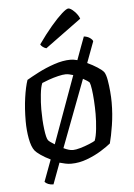

<svg xmlns="http://www.w3.org/2000/svg" viewBox="-57 -790 648 926"><g transform="rotate(-5 267.0 -327.5)"><path d="M187 -565Q177 -568 169.5 -574Q162 -580 159 -586Q192 -633 223 -669.5Q254 -706 277 -726.5Q300 -747 309 -747Q320 -747 338 -729Q356 -711 362 -693ZM456 -425Q464 -412 468.5 -386Q473 -360 475.5 -331Q478 -302 478 -278Q478 -221 469.5 -167.5Q461 -114 452 -81Q435 -67 404.5 -48Q374 -29 335.5 -14.5Q297 0 258 0Q244 0 230 -3Q216 -6 202 -10L164 92Q150 92 139 87.5Q128 83 122 76L161 -29Q134 -42 114 -56Q94 -70 87 -79Q72 -98 64.5 -138.5Q57 -179 57 -223Q57 -284 64.5 -336.5Q72 -389 83 -421Q103 -433 139.5 -452Q176 -471 218.5 -485.5Q261 -500 298 -500Q312 -500 331 -495Q343 -528 353.5 -556.5Q364 -585 372 -606Q390 -604 402 -595Q414 -586 415 -579L377 -477Q403 -465 425.5 -450.5Q448 -436 456 -425ZM137 -274Q137 -221 142.5 -177.5Q148 -134 156 -123Q162 -115 187 -100L305 -425Q283 -432 269 -432Q255 -432 232 -426.5Q209 -421 186.5 -413Q164 -405 153 -400Q145 -383 141 -345Q137 -307 137 -274ZM380 -100Q388 -119 392 -156.5Q396 -194 396 -229Q396 -261 394 -293Q392 -325 388.5 -349Q385 -373 381 -382Q374 -390 350 -403L227 -78Q254 -65 272 -65Q286 -65 308.5 -71.5Q331 -78 351.5 -86.5Q372 -95 380 -100Z"/></g></svg>

Font: Texturina Light
Style: Regular
Weight: 300
Designer: Guillermo Torres Carreño
Foundry: Omnibus-Type
Version: Version 1.002; ttfautohint (v1.8.3)